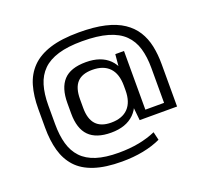

<svg xmlns="http://www.w3.org/2000/svg" viewBox="-133 -894 1205 1119"><g transform="rotate(-20 469.5 -335.0)"><path d="M442 62Q340 62 271 39Q202 16 162 -28Q122 -72 104.5 -134.5Q87 -197 87 -277V-393Q87 -473 105 -535.5Q123 -598 166 -642Q209 -686 281 -709Q353 -732 461 -732Q555 -732 622 -716.5Q689 -701 733.5 -671Q778 -641 804 -599.5Q830 -558 841 -506Q852 -454 852 -393V-130H672V-176H788V-393Q788 -461 772.5 -514Q757 -567 720 -603.5Q683 -640 619.5 -658.5Q556 -677 461 -677Q373 -677 313 -659Q253 -641 217 -605.5Q181 -570 165 -517Q149 -464 149 -393V-277Q149 -207 164 -154Q179 -101 213 -65Q247 -29 303 -11Q359 7 442 7Q510 7 567 -4Q624 -15 672 -36L684 15Q635 38 574 50Q513 62 442 62ZM440 -118Q348 -118 303 -163.5Q258 -209 258 -303V-367Q258 -461 301.5 -508Q345 -555 440 -555Q533 -555 584 -505Q635 -455 635 -363V-311Q635 -219 584 -168.5Q533 -118 440 -118ZM460 -173Q529 -173 565.5 -211Q602 -249 602 -322V-350Q602 -424 565.5 -462Q529 -500 460 -500Q396 -500 365.5 -466.5Q335 -433 335 -363V-309Q335 -241 366 -207Q397 -173 460 -173ZM602 -306V-366L618 -540H672V-130H620Z"/></g></svg>

Font: Pathway Extreme 72pt Medium
Style: Regular
Weight: 500
Designer: Eduardo Rodriguez Tunni
Foundry: Eduardo Rodriguez Tunni
Version: Version 1.001;gftools[0.9.26]